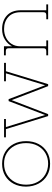

<svg xmlns="http://www.w3.org/2000/svg" viewBox="624 -1088 482 1769"><g transform="rotate(-90 864.5 -203.0)"><path d="M240 18Q179 18 132 -10Q85 -38 58 -88Q31 -138 30 -203Q30 -268 56.5 -318Q83 -368 130.5 -396Q178 -424 240 -424Q302 -424 349 -396Q396 -368 422.5 -318Q449 -268 449 -203Q449 -138 422.5 -88Q396 -38 349 -10Q302 18 240 18ZM240 0Q296 0 339 -25.5Q382 -51 406.5 -97Q431 -143 431 -203Q431 -263 406.5 -309Q382 -355 339 -381Q296 -407 240 -406Q184 -406 140.5 -379.5Q97 -353 72.5 -307.5Q48 -262 48 -203Q48 -144 72.5 -98.5Q97 -53 140.5 -27Q184 -1 240 0Z M680 0 560 -389H484V-406H653V-389H579L690 -28L818 -364H836L964 -28L1074 -389H1001V-406H1170V-389H1093L974 0H956L827 -336L698 0Z M1240 0V-17H1277Q1293 -17 1299 -23.5Q1305 -30 1305 -45V-362Q1305 -377 1299 -383.5Q1293 -390 1277 -390H1240V-407H1323V-332Q1342 -370 1383 -397Q1424 -424 1482 -424Q1559 -424 1607 -379.5Q1655 -335 1655 -251V-17H1709V0H1572V-17H1609Q1625 -17 1631 -23.5Q1637 -30 1637 -45V-251Q1637 -327 1593.5 -366.5Q1550 -406 1482 -406Q1438 -406 1401.5 -387.5Q1365 -369 1344 -335.5Q1323 -302 1323 -257V-17H1377V0Z"/></g></svg>

Font: Grandiflora One
Style: Regular
Weight: 400
Designer: Haesung Cho
Foundry: JAMO
Version: Version 1.000; ttfautohint (v1.8.4.7-5d5b);gftools[0.9.28]